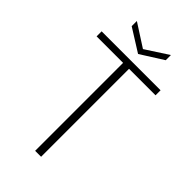

<svg xmlns="http://www.w3.org/2000/svg" viewBox="-265 -949 1025 1025"><g transform="rotate(45 247.5 -437.0)"><path d="M25 -664V-702H470V-664H270V0H225V-664ZM248 -791 376 -874V-835L248 -754L119 -835V-874Z"/></g></svg>

Font: Poppins ExtraLight
Style: Regular
Weight: 275
Designer: Ninad Kale (Devanagari), Jonny Pinhorn (Latin)
Foundry: Indian Type Foundry
Version: Version 3.200;PS 1.000;hotconv 16.6.54;makeotf.lib2.5.65590